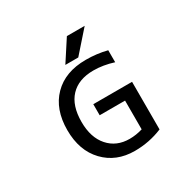

<svg xmlns="http://www.w3.org/2000/svg" viewBox="-203 -1171 1406 1395"><g transform="rotate(-30 500.0 -474.0)"><path d="M529.3 -959H678.7L523.4 -783.2H415ZM561.5 -741.2Q654.3 -741.2 738.3 -719.7V-619.1Q651.4 -646.5 571.3 -646.5Q445.3 -646.5 377.4 -574.2Q309.6 -502 309.6 -365.2Q309.6 -234.4 376 -159.2Q442.4 -84 551.8 -84Q606.4 -84 661.1 -100.6V-341.8H448.2V-434.6H773.4V-35.2Q663.1 10.7 541 10.7Q385.7 10.7 288.1 -91.3Q190.4 -193.4 190.4 -365.2Q190.4 -540 289.6 -640.6Q388.7 -741.2 561.5 -741.2Z"/></g></svg>

Font: Gen Shin Gothic Monospace Medium
Style: Regular
Weight: 500
Designer: [Source Han Sans]
Ryoko NISHIZUKA  (kana & ideographs); Paul D. Hunt (Latin, Greek & Cyrillic); Wenlong ZHANG  (bopomofo
Version: Version 1.002.20150607